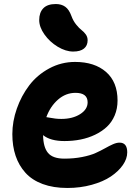

<svg xmlns="http://www.w3.org/2000/svg" viewBox="-20 -871 681 949"><path d="M341.8 -616.2Q304.7 -616.2 265.1 -640.1Q225.6 -664.1 199.7 -700.7Q173.8 -737.3 173.8 -772Q173.8 -809.1 194.1 -830.1Q214.4 -851.1 255.9 -851.1Q283.7 -851.1 302.5 -837.6Q321.3 -824.2 333 -792Q341.8 -767.6 356.7 -749.3Q371.6 -731 383.3 -722.2Q395 -713.4 404.1 -700.7Q413.1 -688 413.1 -671.9Q413.1 -645.5 395 -630.9Q377 -616.2 341.8 -616.2ZM313 58.1Q243.7 58.1 190.9 38.6Q138.2 19 105.7 -17.1Q73.2 -53.2 57.1 -101.1Q41 -148.9 41 -208Q41 -271 63.2 -334.2Q85.4 -397.5 124.5 -449Q163.6 -500.5 223.1 -532.7Q282.7 -564.9 351.1 -564.9Q447.3 -564.9 504.2 -515.4Q561 -465.8 561 -374Q561 -334 546.9 -300.5Q532.7 -267.1 508.1 -244.1Q483.4 -221.2 450 -205.1Q416.5 -189 378.4 -181.4Q340.3 -173.8 298.8 -173.8Q229 -173.8 192.9 -203.1Q193.8 -143.1 217.5 -115Q241.2 -86.9 297.9 -86.9Q345.7 -86.9 386.2 -95Q426.8 -103 452.6 -114.7Q478.5 -126.5 499.3 -138.2Q520 -149.9 538.1 -158Q556.2 -166 570.8 -166Q608.9 -166 608.9 -118.2Q608.9 -86.4 587.2 -55.2Q565.4 -23.9 527.6 1.5Q489.7 26.9 433.3 42.5Q377 58.1 313 58.1ZM353 -412.1Q305.2 -412.1 266.8 -378.7Q228.5 -345.2 209 -292Q213.9 -291.5 226.6 -289.1Q239.3 -286.6 253.4 -284.9Q267.6 -283.2 283.2 -283.2Q338.4 -283.2 375.7 -306.6Q413.1 -330.1 413.1 -365.2Q413.1 -412.1 353 -412.1Z"/></svg>

Font: Shantell Sans Irregular
Style: Bold
Weight: 700
Designer: Stephen Nixon, Anya Danilova, Shantell Martin
Foundry: Arrow Type
Version: Version 1.006;[9816181b4]